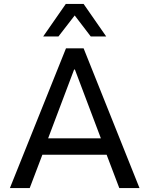

<svg xmlns="http://www.w3.org/2000/svg" viewBox="-20 -949 754 969"><path d="M30 0 313 -705H402L684 0H582L506 -200L550 -168H163L206 -200L130 0ZM354 -598 215 -230 195 -251H519L497 -230L358 -598ZM198 -765 312 -929H402L516 -765H438L357 -871L275 -765Z"/></svg>

Font: Nunito Sans 7pt SemiCondensed Medium
Style: Regular
Weight: 500
Width: 4
Designer: Vernon Adams
Foundry: Vernon Adams
Version: Version 3.101;gftools[0.9.27]